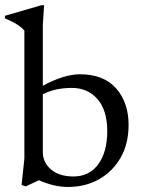

<svg xmlns="http://www.w3.org/2000/svg" viewBox="-24 -730 568 760"><path d="M485 -235Q485 -161.5 453.8 -106.5Q422.5 -51.5 368.5 -20.8Q314.5 10 245 10Q218.5 10 190.5 3.8Q162.5 -2.5 130 -16.5L77.5 8L61.5 2L72.5 -102.5V-609Q63 -620.5 44 -632.8Q25 -645 -4.5 -657.5V-667.5L140.5 -709.5H150.5L145.5 -629.5V-390.5Q230 -436 292.5 -436Q386.5 -436 435.8 -380Q485 -324 485 -235ZM145.5 -128Q145.5 -87 178 -59.2Q210.5 -31.5 266.5 -31.5Q330 -31.5 365.2 -80.2Q400.5 -129 400.5 -211Q400.5 -293.5 361.8 -337.8Q323 -382 260.5 -382Q194.5 -382 145.5 -357Z"/></svg>

Font: Newsreader Text
Style: Regular
Weight: 400
Designer: Hugues Gentile
Foundry: Production Type
Version: Version 1.002